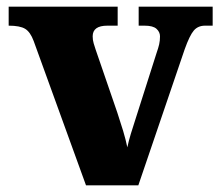

<svg xmlns="http://www.w3.org/2000/svg" viewBox="-20 -556 658 576"><path d="M81 -433Q71 -460 55.5 -469.5Q40 -479 6 -479V-536H333V-479H302Q258 -479 258 -447Q258 -436 261 -426Q264 -416 267 -407L332 -218Q342 -188 349.5 -163Q357 -138 362 -114Q366 -133 372.5 -154.5Q379 -176 385 -194L450 -398Q455 -412 457.5 -423Q460 -434 460 -447Q460 -460 449.5 -469.5Q439 -479 414 -479H396V-536H618V-479H595Q574 -479 561.5 -464.5Q549 -450 534 -408L395 0H238Z"/></svg>

Font: Noto Serif Lao ExtraBold
Style: Regular
Weight: 800
Designer: Monotype Design Team
Foundry: Monotype Imaging Inc.
Version: Version 2.003; ttfautohint (v1.8.4.7-5d5b)